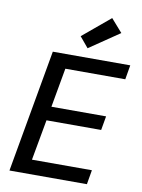

<svg xmlns="http://www.w3.org/2000/svg" viewBox="-101 -1012 797 1079"><g transform="rotate(10 298.0 -472.0)"><path d="M30 0 154 -700H596L582 -618H240L200 -394H512L498 -314H186L144 -82H486L472 0ZM343 -753 293 -813 450 -944 515 -870Z"/></g></svg>

Font: DM Sans 9pt Medium
Style: Italic
Weight: 500
Italic angle: -10°
Version: Version 4.004;gftools[0.9.30]